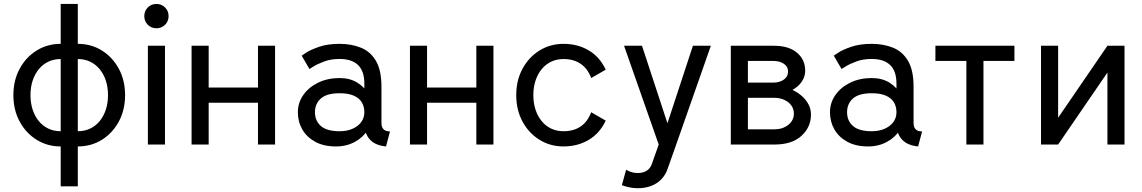

<svg xmlns="http://www.w3.org/2000/svg" viewBox="-20 -743 5869 987"><path d="M379.9 -439.5Q415 -439.5 443.6 -425.8Q472.2 -412.1 492.7 -387Q513.2 -361.8 524.2 -328.1Q535.2 -294.4 535.2 -253.9Q535.2 -213.9 524.2 -179.9Q513.2 -146 492.7 -120.8Q472.2 -95.7 443.6 -82Q415 -68.4 379.9 -68.4V9.8Q448.7 9.8 503.7 -24.4Q558.6 -58.6 590.8 -118.2Q623 -177.7 623 -253.9Q623 -330.1 590.8 -389.6Q558.6 -449.2 503.7 -483.4Q448.7 -517.6 379.9 -517.6ZM379.9 -722.7H292V214.8H379.9ZM292 -439.5V-517.6Q223.6 -517.6 168.5 -483.4Q113.3 -449.2 81.1 -389.6Q48.8 -330.1 48.8 -253.9Q48.8 -177.7 81.1 -118.2Q113.3 -58.6 168.5 -24.4Q223.6 9.8 292 9.8V-68.4Q256.8 -68.4 228.3 -82Q199.7 -95.7 179.2 -120.8Q158.7 -146 147.7 -179.9Q136.7 -213.9 136.7 -253.9Q136.7 -294.4 147.7 -328.1Q158.7 -361.8 179.2 -387Q199.7 -412.1 228.3 -425.8Q256.8 -439.5 292 -439.5Z M740.2 0H828.1V-507.8H740.2ZM721.7 -660.2Q721.7 -633.8 739.7 -615.7Q757.8 -597.7 784.2 -597.7Q810.5 -597.7 828.6 -615.7Q846.7 -633.8 846.7 -660.2Q846.7 -686.5 828.6 -704.6Q810.5 -722.7 784.2 -722.7Q757.8 -722.7 739.7 -704.6Q721.7 -686.5 721.7 -660.2Z M964.8 -507.8V0H1052.7V-214.8H1306.2V0H1394V-507.8H1306.2V-293H1052.7V-507.8Z M1706.5 9.8Q1761.7 9.8 1804.7 -13.9Q1847.7 -37.6 1872.3 -77.4Q1897 -117.2 1897 -166Q1897 -214.8 1876.2 -254.6Q1855.5 -294.4 1817.1 -318.1Q1778.8 -341.8 1726.1 -341.8Q1664.1 -341.8 1615.5 -318.1Q1566.9 -294.4 1539.1 -254.6Q1511.2 -214.8 1511.2 -166Q1511.2 -117.2 1534.2 -77.4Q1557.1 -37.6 1600.8 -13.9Q1644.5 9.8 1706.5 9.8ZM1853 -166Q1853 -136.7 1836.4 -114.7Q1819.8 -92.8 1791.3 -80.6Q1762.7 -68.4 1726.1 -68.4Q1660.2 -68.4 1629.6 -95.2Q1599.1 -122.1 1599.1 -166Q1599.1 -210 1629.6 -236.8Q1660.2 -263.7 1726.1 -263.7Q1770 -263.7 1798.1 -251.5Q1826.2 -239.3 1839.6 -217.3Q1853 -195.3 1853 -166ZM1940.9 -110.8V-296.9Q1940.9 -382.3 1912.4 -430.4Q1883.8 -478.5 1835 -498Q1786.1 -517.6 1726.1 -517.6Q1664.1 -517.6 1620.4 -502.4Q1576.7 -487.3 1553.7 -472.2Q1530.8 -457 1530.8 -457L1570.8 -388.2Q1570.8 -388.2 1591.3 -401.1Q1611.8 -414.1 1646.7 -427Q1681.6 -439.9 1725.6 -439.9Q1756.3 -439.9 1780 -432.4Q1803.7 -424.8 1820.1 -409.2Q1836.4 -393.6 1844.7 -369.6Q1853 -345.7 1853 -312.5V-228.5L1862.8 -219.2V-125L1853 -110.8Q1853 -82.5 1860.6 -61Q1868.2 -39.6 1882.3 -24.7Q1896.5 -9.8 1917.2 -1.2Q1938 7.3 1964.4 9.8L1984.9 -67.4Q1962.9 -67.4 1951.9 -78.1Q1940.9 -88.9 1940.9 -110.8Z M2087.4 -507.8V0H2175.3V-214.8H2428.7V0H2516.6V-507.8H2428.7V-293H2175.3V-507.8Z M2721.7 -253.9Q2721.7 -294.4 2732.7 -328.1Q2743.7 -361.8 2764.2 -387Q2784.7 -412.1 2813.2 -425.8Q2841.8 -439.5 2877 -439.5Q2928.7 -439.5 2964.8 -415Q3001 -390.6 3019 -341.8L3093.8 -384.8Q3063.5 -450.2 3006.6 -483.9Q2949.7 -517.6 2877 -517.6Q2808.6 -517.6 2753.4 -483.4Q2698.2 -449.2 2666 -389.6Q2633.8 -330.1 2633.8 -253.9Q2633.8 -177.7 2666 -118.2Q2698.2 -58.6 2753.4 -24.4Q2808.6 9.8 2877 9.8Q2949.7 9.8 3006.6 -24.2Q3063.5 -58.1 3093.8 -123L3019 -166Q3001 -117.2 2964.8 -92.8Q2928.7 -68.4 2877 -68.4Q2841.8 -68.4 2813.2 -82Q2784.7 -95.7 2764.2 -120.8Q2743.7 -146 2732.7 -179.9Q2721.7 -213.9 2721.7 -253.9Z M3412.1 124.5 3456.1 0 3634.3 -507.8H3542L3411.1 -109.4L3280.3 -507.8H3188L3366.2 0L3330.6 100.6Q3322.8 123 3304.2 134.8Q3285.6 146.5 3257.3 146.5Q3241.7 146.5 3225.1 141.4Q3208.5 136.2 3198.7 129.4L3176.8 209Q3193.4 215.3 3215.1 220Q3236.8 224.6 3257.3 224.6Q3295.9 224.6 3326.9 212.9Q3357.9 201.2 3379.6 178.7Q3401.4 156.2 3412.1 124.5Z M3824.7 -78.1V-240.2H3959.5Q3988.8 -240.2 4011.7 -229.7Q4034.7 -219.2 4047.9 -200.9Q4061 -182.6 4061 -159.2Q4061 -124 4032.2 -101.1Q4003.4 -78.1 3959.5 -78.1ZM4053.7 -280.8Q4073.7 -292 4088.4 -307.1Q4103 -322.3 4111.1 -340.6Q4119.1 -358.9 4119.1 -379.4Q4119.1 -437 4076.7 -472.4Q4034.2 -507.8 3958.5 -507.8H3811H3736.8V0H3960.9Q4051.3 0 4100.1 -44.7Q4148.9 -89.4 4148.9 -154.3Q4148.9 -181.2 4137 -204.8Q4125 -228.5 4103.8 -247.8Q4082.5 -267.1 4053.7 -280.8ZM3824.7 -429.7H3955.1Q3987.3 -429.7 4009.3 -415.3Q4031.2 -400.9 4031.2 -375Q4031.2 -357.9 4021.2 -345.2Q4011.2 -332.5 3993.9 -325.4Q3976.6 -318.4 3955.1 -318.4H3824.7Z M4441.9 9.8Q4497.1 9.8 4540 -13.9Q4583 -37.6 4607.7 -77.4Q4632.3 -117.2 4632.3 -166Q4632.3 -214.8 4611.6 -254.6Q4590.8 -294.4 4552.5 -318.1Q4514.2 -341.8 4461.4 -341.8Q4399.4 -341.8 4350.8 -318.1Q4302.2 -294.4 4274.4 -254.6Q4246.6 -214.8 4246.6 -166Q4246.6 -117.2 4269.5 -77.4Q4292.5 -37.6 4336.2 -13.9Q4379.9 9.8 4441.9 9.8ZM4588.4 -166Q4588.4 -136.7 4571.8 -114.7Q4555.2 -92.8 4526.6 -80.6Q4498 -68.4 4461.4 -68.4Q4395.5 -68.4 4365 -95.2Q4334.5 -122.1 4334.5 -166Q4334.5 -210 4365 -236.8Q4395.5 -263.7 4461.4 -263.7Q4505.4 -263.7 4533.4 -251.5Q4561.5 -239.3 4575 -217.3Q4588.4 -195.3 4588.4 -166ZM4676.3 -110.8V-296.9Q4676.3 -382.3 4647.7 -430.4Q4619.1 -478.5 4570.3 -498Q4521.5 -517.6 4461.4 -517.6Q4399.4 -517.6 4355.7 -502.4Q4312 -487.3 4289.1 -472.2Q4266.1 -457 4266.1 -457L4306.2 -388.2Q4306.2 -388.2 4326.7 -401.1Q4347.2 -414.1 4382.1 -427Q4417 -439.9 4460.9 -439.9Q4491.7 -439.9 4515.4 -432.4Q4539.1 -424.8 4555.4 -409.2Q4571.8 -393.6 4580.1 -369.6Q4588.4 -345.7 4588.4 -312.5V-228.5L4598.1 -219.2V-125L4588.4 -110.8Q4588.4 -82.5 4595.9 -61Q4603.5 -39.6 4617.7 -24.7Q4631.8 -9.8 4652.6 -1.2Q4673.3 7.3 4699.7 9.8L4720.2 -67.4Q4698.2 -67.4 4687.3 -78.1Q4676.3 -88.9 4676.3 -110.8Z M5035.6 0V-429.7H5194.8V-507.8H4788.6V-429.7H4947.8V0Z M5672.9 -507.8H5760.7V0H5672.9V-370.1L5419.4 0H5331.5V-507.8H5419.4V-137.7Z"/></svg>

Font: Giphurs SC
Style: Regular
Weight: 400
Version: Version 0.920